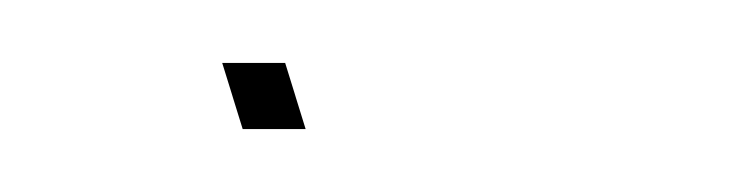

<svg xmlns="http://www.w3.org/2000/svg" viewBox="-20 -49 236 61"><path d="M53.7 -19 50.6 -29H70.6L73.7 -19L74 -18L77.1 -8H57.1L54 -18Z"/></svg>

Font: Nordica Plus
Style: NordicaClassicUltLtCondOpObl
Weight: 300
Version: Version 1.01